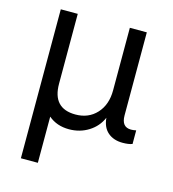

<svg xmlns="http://www.w3.org/2000/svg" viewBox="-112 -638 849 940"><g transform="rotate(15 313.0 -167.5)"><path d="M80 -545H166V-191Q166 -66 282 -66Q348 -66 389 -110.5Q430 -155 430 -228V-545H516V-124Q516 -65 564 -65Q576 -65 590 -68V1Q571 8 541 8Q495 8 466 -17Q437 -42 433 -90Q413 -43 369 -15.5Q325 12 270 12Q208 12 166 -24V210H80Z"/></g></svg>

Font: Application
Style: Regular
Weight: 400
Designer: Wei Huang
Foundry: Wei Huang
Version: Version 0.012